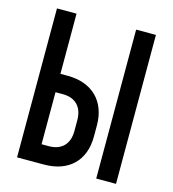

<svg xmlns="http://www.w3.org/2000/svg" viewBox="-109 -820 817 909"><g transform="rotate(15 300.0 -365.0)"><path d="M190 0C311 0 384 -71 384 -189V-244C384 -362 310 -435 190 -435H154V-730H58V0ZM543 0V-730H446V0ZM154 -345H190C252 -345 288 -308 288 -244V-190C288 -127 252 -90 190 -90H154Z"/></g></svg>

Font: Tekne LDO SemiBold
Style: Regular
Weight: 600
Monospace: yes
Designer: Alessio Laiso, Mario Rullo, Paolo Rosset
Foundry: Alessio Laiso
Version: Version 1.000;hotconv 1.0.109;makeotfexe 2.5.65596